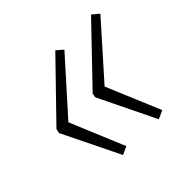

<svg xmlns="http://www.w3.org/2000/svg" viewBox="-104 -552 581 581"><g transform="rotate(-45 186.0 -261.5)"><path d="M118 -77 28 -261 31 -275 197 -446 218 -428 71 -264 144 -89ZM271 -77 182 -260 184 -273 350 -446 372 -428 225 -263 298 -89Z"/></g></svg>

Font: Noto Sans Condensed ExtraLight
Style: Italic
Weight: 200
Width: 3
Italic angle: -12°
Designer: Monotype Design Team
Foundry: Monotype Imaging Inc.
Version: Version 2.013; ttfautohint (v1.8.4.7-5d5b)